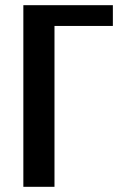

<svg xmlns="http://www.w3.org/2000/svg" viewBox="-20 -720 475 740"><path d="M70 0V-700H415V-620H190V0Z"/></svg>

Font: Cuprum
Style: Bold
Weight: 700
Designer: Jovanny Lemonad
Foundry: Jovanny Lemonad
Version: Version 2.000